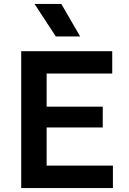

<svg xmlns="http://www.w3.org/2000/svg" viewBox="-20 -962 660 982"><path d="M88.5 0V-700H554V-586H218.5V-416.5H505.5V-310H218.5V-115H557.5V0ZM265.5 -775.5 156.5 -942H293.5L390 -775.5Z"/></svg>

Font: Geologica Medium
Style: Regular
Weight: 500
Designer: Sindre Bremnes, Frode Helland
Foundry: Monokrom Skriftforlag AS
Version: Version 1.010;gftools[0.9.28]